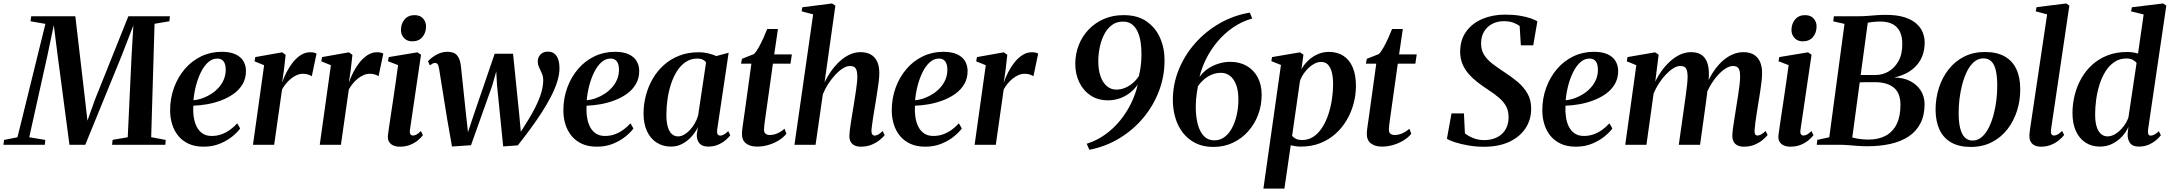

<svg xmlns="http://www.w3.org/2000/svg" viewBox="-61 -837 12544 1110"><path d="M-41 0 -37.5 -28 40 -43.5 201.5 -699 115.5 -714 119.5 -743H374.5L431 -259L444.5 -139.5L488 -261L681 -743H921.5L918 -714L832.5 -699.5L813 -44L897 -28L894.5 0H587L590 -28.5L677.5 -43.5L699 -502L710 -690L643.5 -518L432 0H340.5L273 -510.5L250 -691.5L212 -511L108 -43.5L201 -28L198 0Z M1327.5 -94.5Q1313 -73.5 1283.2 -49Q1253.5 -24.5 1211.2 -6.8Q1169 11 1116 11Q1065.5 11 1028.8 -6.2Q992 -23.5 968.5 -53Q945 -82.5 933.8 -120Q922.5 -157.5 922.5 -198.5Q922.5 -269 945 -330.2Q967.5 -391.5 1007.5 -438.2Q1047.5 -485 1102 -511.2Q1156.5 -537.5 1220.5 -537.5Q1269 -537.5 1300 -523.2Q1331 -509 1345.8 -484.2Q1360.5 -459.5 1361 -427.5Q1361 -384 1341.8 -351Q1322.5 -318 1290 -294.8Q1257.5 -271.5 1217.5 -256.5Q1177.5 -241.5 1135.5 -234.2Q1093.5 -227 1056.5 -226Q1054.5 -191.5 1059.2 -159.8Q1064 -128 1076.5 -103.8Q1089 -79.5 1110.2 -65.2Q1131.5 -51 1162.5 -51Q1194 -51 1220.8 -61Q1247.5 -71 1270 -87.5Q1292.5 -104 1310.5 -124ZM1195.5 -498.5Q1166 -498.5 1142 -476.8Q1118 -455 1100.5 -419.5Q1083 -384 1072 -341.5Q1061 -299 1057.5 -257.5Q1085 -260 1112 -270Q1139 -280 1162.8 -295.8Q1186.5 -311.5 1205 -332.8Q1223.5 -354 1233.8 -379.5Q1244 -405 1244 -434.5Q1243.5 -467.5 1231 -483Q1218.5 -498.5 1195.5 -498.5Z M1401.5 0 1466 -460 1410.5 -482.5 1415 -507 1570 -534.5 1590.5 -520 1580.5 -432.5 1570 -359.5Q1580.5 -390.5 1596.5 -421.2Q1612.5 -452 1633.2 -477.8Q1654 -503.5 1679 -519.2Q1704 -535 1732.5 -535Q1746.5 -535 1755.5 -532.5Q1764.5 -530 1769 -527L1741.5 -396Q1737.5 -400 1723.2 -405.2Q1709 -410.5 1691 -410.5Q1672 -410.5 1654 -402.5Q1636 -394.5 1620 -381.2Q1604 -368 1591.2 -352Q1578.5 -336 1569.5 -319.5L1524 0Z M1787.5 0 1852 -460 1796.5 -482.5 1801 -507 1956 -534.5 1976.5 -520 1966.5 -432.5 1956 -359.5Q1966.5 -390.5 1982.5 -421.2Q1998.5 -452 2019.2 -477.8Q2040 -503.5 2065 -519.2Q2090 -535 2118.5 -535Q2132.5 -535 2141.5 -532.5Q2150.5 -530 2155 -527L2127.5 -396Q2123.5 -400 2109.2 -405.2Q2095 -410.5 2077 -410.5Q2058 -410.5 2040 -402.5Q2022 -394.5 2006 -381.2Q1990 -368 1977.2 -352Q1964.5 -336 1955.5 -319.5L1910 0Z M2250.5 11Q2229 11 2212.5 3.8Q2196 -3.5 2187.5 -18.5Q2179 -33.5 2182 -57.5Q2183.5 -70 2187.8 -99.2Q2192 -128.5 2198.2 -169.8Q2204.5 -211 2211.8 -259.8Q2219 -308.5 2226.5 -360Q2234 -411.5 2240.5 -460.5L2182 -483L2186.5 -507L2352.5 -534.5L2373 -520.5L2309 -86.5Q2306.5 -68 2311.8 -60.8Q2317 -53.5 2326 -53.5Q2336.5 -53.5 2346.8 -59Q2357 -64.5 2372.5 -79.5L2384 -55.5Q2374 -42 2355.8 -26.5Q2337.5 -11 2311 0Q2284.5 11 2250.5 11ZM2322 -598Q2292 -598 2274.2 -617.8Q2256.5 -637.5 2257 -664.5Q2257.5 -701 2278.5 -725.2Q2299.5 -749.5 2335.5 -749.5Q2368.5 -749.5 2385.5 -729.5Q2402.5 -709.5 2402 -684Q2402 -648 2381.2 -623Q2360.5 -598 2322 -598Z M2552 10 2524 -149.5 2477.5 -439.5Q2474.5 -458.5 2469 -465.8Q2463.5 -473 2454.5 -473Q2446 -473 2439 -469Q2432 -465 2424 -459L2413.5 -483Q2422.5 -493.5 2439.2 -506.2Q2456 -519 2478.2 -528.2Q2500.5 -537.5 2526 -537.5Q2564.5 -537.5 2581.8 -516.5Q2599 -495.5 2603.5 -456.5L2633 -177L2644.5 -73L2681 -182.5L2799 -526.5H2905L2941 -173.5L2950 -75L2995 -147Q3016 -182 3032 -213.2Q3048 -244.5 3058.5 -272.2Q3069 -300 3074.2 -325Q3079.5 -350 3079.5 -372.5Q3079.5 -394.5 3071.8 -412.2Q3064 -430 3056 -446.8Q3048 -463.5 3048 -482Q3048 -506.5 3064.2 -522.5Q3080.5 -538.5 3105 -538.5Q3131 -538.5 3146 -525.2Q3161 -512 3167.2 -490.2Q3173.5 -468.5 3173.5 -443Q3173.5 -407 3160.5 -365.2Q3147.5 -323.5 3124.2 -278.5Q3101 -233.5 3070.5 -186.2Q3040 -139 3004.8 -91.2Q2969.5 -43.5 2932.5 3.5L2848 9.5L2812.5 -343.5L2808 -424.5L2785 -343L2662 2.5Z M3601 -94.5Q3586.5 -73.5 3556.8 -49Q3527 -24.5 3484.8 -6.8Q3442.5 11 3389.5 11Q3339 11 3302.2 -6.2Q3265.5 -23.5 3242 -53Q3218.5 -82.5 3207.2 -120Q3196 -157.5 3196 -198.5Q3196 -269 3218.5 -330.2Q3241 -391.5 3281 -438.2Q3321 -485 3375.5 -511.2Q3430 -537.5 3494 -537.5Q3542.5 -537.5 3573.5 -523.2Q3604.5 -509 3619.2 -484.2Q3634 -459.5 3634.5 -427.5Q3634.5 -384 3615.2 -351Q3596 -318 3563.5 -294.8Q3531 -271.5 3491 -256.5Q3451 -241.5 3409 -234.2Q3367 -227 3330 -226Q3328 -191.5 3332.8 -159.8Q3337.5 -128 3350 -103.8Q3362.5 -79.5 3383.8 -65.2Q3405 -51 3436 -51Q3467.5 -51 3494.2 -61Q3521 -71 3543.5 -87.5Q3566 -104 3584 -124ZM3469 -498.5Q3439.5 -498.5 3415.5 -476.8Q3391.5 -455 3374 -419.5Q3356.5 -384 3345.5 -341.5Q3334.5 -299 3331 -257.5Q3358.5 -260 3385.5 -270Q3412.5 -280 3436.2 -295.8Q3460 -311.5 3478.5 -332.8Q3497 -354 3507.2 -379.5Q3517.5 -405 3517.5 -434.5Q3517 -467.5 3504.5 -483Q3492 -498.5 3469 -498.5Z M4085.5 -89.5Q4082.5 -68.5 4088 -60.8Q4093.5 -53 4103.5 -53Q4113 -53 4124.2 -59.2Q4135.5 -65.5 4149 -79L4161 -55Q4152.5 -43 4134.5 -27.5Q4116.5 -12 4091 -0.8Q4065.5 10.5 4033.5 10.5Q3998 10.5 3981.8 -9.5Q3965.5 -29.5 3967.5 -61.5L3974 -102.5Q3961 -74.5 3938.2 -48.8Q3915.5 -23 3885 -6.2Q3854.5 10.5 3818.5 10.5Q3771.5 10.5 3735.5 -12.5Q3699.5 -35.5 3679.5 -78.2Q3659.5 -121 3659.5 -180.5Q3659.5 -233.5 3673 -285Q3686.5 -336.5 3712.5 -381.5Q3738.5 -426.5 3777 -461Q3815.5 -495.5 3866 -515.2Q3916.5 -535 3978 -535Q4006.5 -535 4032.8 -528.8Q4059 -522.5 4080 -513L4151.5 -532ZM4021 -476.5Q4014.5 -486 4002 -492.2Q3989.5 -498.5 3971 -498.5Q3932.5 -498.5 3903 -478.5Q3873.5 -458.5 3852.2 -424.8Q3831 -391 3817.5 -348.8Q3804 -306.5 3797.8 -261.5Q3791.5 -216.5 3791.5 -174.5Q3791.5 -129.5 3800.2 -101.8Q3809 -74 3824 -61.2Q3839 -48.5 3858.5 -48.5Q3876 -48.5 3893.2 -58Q3910.5 -67.5 3926.2 -84Q3942 -100.5 3954.8 -122.2Q3967.5 -144 3975 -169Z M4367 -181Q4363.5 -158 4361.2 -140.5Q4359 -123 4357.5 -110Q4356 -97 4356 -86.5Q4356 -71 4365.2 -63.8Q4374.5 -56.5 4388.5 -56.5Q4412.5 -56.5 4435 -66.8Q4457.5 -77 4474.5 -93L4485.5 -63.5Q4468 -42 4440.8 -25.2Q4413.5 -8.5 4381.2 1Q4349 10.5 4315 10.5Q4275.5 10.5 4251.2 -8.5Q4227 -27.5 4228.5 -68Q4228.5 -73.5 4229.5 -83.2Q4230.5 -93 4232.5 -107Q4234.5 -121 4237.2 -140Q4240 -159 4243.5 -183.5L4283 -469H4223L4228.5 -497L4298 -524.5Q4311 -537.5 4325.5 -563.5Q4340 -589.5 4353 -618.5Q4366 -647.5 4374.5 -669.5H4436.5L4415 -522.5H4517L4509 -469H4407.5Z M4915.5 11Q4894.5 11 4879.5 3.8Q4864.5 -3.5 4856.8 -17.5Q4849 -31.5 4849.5 -53Q4849.5 -64 4851.8 -83Q4854 -102 4857.8 -125.8Q4861.5 -149.5 4865.5 -174.5Q4869.5 -199.5 4873.5 -222.5Q4877.5 -246.5 4881.2 -270.8Q4885 -295 4888.2 -317.8Q4891.5 -340.5 4893.5 -360.2Q4895.5 -380 4895.5 -395Q4895 -417 4891 -430.2Q4887 -443.5 4877.8 -449.5Q4868.5 -455.5 4853 -455.5Q4834 -455.5 4812 -441.8Q4790 -428 4768 -404.5Q4746 -381 4727.2 -352Q4708.5 -323 4696 -292L4654 0H4532L4640 -754L4573.5 -771.5L4577.5 -795L4749 -817L4768.5 -804.5L4706 -361Q4722 -394.5 4743.8 -425.5Q4765.5 -456.5 4792.5 -481.5Q4819.5 -506.5 4850 -521Q4880.5 -535.5 4914 -535.5Q4949 -535.5 4973.2 -521.8Q4997.5 -508 5010 -481.2Q5022.5 -454.5 5022.5 -415Q5022.5 -393.5 5019 -364.5Q5015.5 -335.5 5010.2 -303.5Q5005 -271.5 5000.5 -241.5Q4997 -220.5 4993.2 -198Q4989.5 -175.5 4986.2 -154Q4983 -132.5 4980.5 -114Q4978 -95.5 4977 -83Q4977 -66 4982.2 -59.5Q4987.5 -53 4995 -53Q5004.5 -53 5015.8 -59Q5027 -65 5042 -79.5L5053.5 -55.5Q5044.5 -44 5025.8 -28.5Q5007 -13 4979.5 -1Q4952 11 4915.5 11Z M5499.5 -94.5Q5485 -73.5 5455.2 -49Q5425.5 -24.5 5383.2 -6.8Q5341 11 5288 11Q5237.5 11 5200.8 -6.2Q5164 -23.5 5140.5 -53Q5117 -82.5 5105.8 -120Q5094.5 -157.5 5094.5 -198.5Q5094.5 -269 5117 -330.2Q5139.5 -391.5 5179.5 -438.2Q5219.5 -485 5274 -511.2Q5328.5 -537.5 5392.5 -537.5Q5441 -537.5 5472 -523.2Q5503 -509 5517.8 -484.2Q5532.5 -459.5 5533 -427.5Q5533 -384 5513.8 -351Q5494.5 -318 5462 -294.8Q5429.5 -271.5 5389.5 -256.5Q5349.5 -241.5 5307.5 -234.2Q5265.5 -227 5228.5 -226Q5226.5 -191.5 5231.2 -159.8Q5236 -128 5248.5 -103.8Q5261 -79.5 5282.2 -65.2Q5303.5 -51 5334.5 -51Q5366 -51 5392.8 -61Q5419.5 -71 5442 -87.5Q5464.5 -104 5482.5 -124ZM5367.5 -498.5Q5338 -498.5 5314 -476.8Q5290 -455 5272.5 -419.5Q5255 -384 5244 -341.5Q5233 -299 5229.5 -257.5Q5257 -260 5284 -270Q5311 -280 5334.8 -295.8Q5358.5 -311.5 5377 -332.8Q5395.5 -354 5405.8 -379.5Q5416 -405 5416 -434.5Q5415.5 -467.5 5403 -483Q5390.5 -498.5 5367.5 -498.5Z M5573.5 0 5638 -460 5582.5 -482.5 5587 -507 5742 -534.5 5762.5 -520 5752.5 -432.5 5742 -359.5Q5752.5 -390.5 5768.5 -421.2Q5784.5 -452 5805.2 -477.8Q5826 -503.5 5851 -519.2Q5876 -535 5904.5 -535Q5918.5 -535 5927.5 -532.5Q5936.5 -530 5941 -527L5913.5 -396Q5909.5 -400 5895.2 -405.2Q5881 -410.5 5863 -410.5Q5844 -410.5 5826 -402.5Q5808 -394.5 5792 -381.2Q5776 -368 5763.2 -352Q5750.5 -336 5741.5 -319.5L5696 0Z M6237 29 6221.5 -6Q6280.5 -24.5 6329.2 -59.8Q6378 -95 6415.8 -141.8Q6453.5 -188.5 6479.2 -241.8Q6505 -295 6516.5 -348.5Q6499.5 -323 6473.8 -302.2Q6448 -281.5 6415.2 -269.2Q6382.5 -257 6344.5 -257Q6286.5 -257 6244.2 -285Q6202 -313 6178.8 -360.8Q6155.5 -408.5 6155.5 -467.5Q6155.5 -526 6175.8 -577Q6196 -628 6233.2 -666.8Q6270.5 -705.5 6321.2 -727.5Q6372 -749.5 6433.5 -749.5Q6514.5 -750 6567.2 -713.5Q6620 -677 6646 -617.2Q6672 -557.5 6671.5 -487Q6671.5 -396 6639.5 -311.2Q6607.5 -226.5 6549 -156.2Q6490.5 -86 6411 -37.8Q6331.5 10.5 6237 29ZM6392.5 -319Q6418.5 -319 6442.8 -329Q6467 -339 6487.8 -356.8Q6508.5 -374.5 6523 -397Q6530 -425.5 6534 -455.8Q6538 -486 6538 -520Q6538.5 -557 6533.5 -591.5Q6528.5 -626 6516.2 -653.2Q6504 -680.5 6483 -696.5Q6462 -712.5 6430 -712Q6393 -712 6366.2 -691.5Q6339.5 -671 6322.2 -637.2Q6305 -603.5 6296.8 -563.2Q6288.5 -523 6288.5 -482.5Q6288.5 -433 6301.5 -396Q6314.5 -359 6338 -339Q6361.5 -319 6392.5 -319Z M6953.5 12.5Q6894.5 12.5 6850.5 -9.8Q6806.5 -32 6777.2 -70Q6748 -108 6733.8 -156.8Q6719.5 -205.5 6719.5 -258.5Q6719.5 -350 6753.5 -434Q6787.5 -518 6848.2 -586.8Q6909 -655.5 6990 -702Q7071 -748.5 7164.5 -764L7178.5 -730Q7119 -713.5 7069 -679.2Q7019 -645 6979.8 -599Q6940.5 -553 6913.5 -499.8Q6886.5 -446.5 6873.5 -391.5Q6891 -417.5 6918.8 -437.2Q6946.5 -457 6980.8 -468.2Q7015 -479.5 7052 -479.5Q7105.5 -479.5 7146.2 -456.2Q7187 -433 7210 -390Q7233 -347 7233 -289Q7233 -228.5 7212.8 -174.2Q7192.5 -120 7155.2 -78Q7118 -36 7066.8 -11.8Q7015.5 12.5 6953.5 12.5ZM6958.5 -25.5Q6992.5 -25.5 7018.5 -45Q7044.5 -64.5 7062.2 -98.2Q7080 -132 7089.2 -174.2Q7098.5 -216.5 7098.5 -262Q7098.5 -314 7085 -348.2Q7071.5 -382.5 7049 -399.2Q7026.5 -416 6998.5 -416Q6970 -416 6944.8 -405.5Q6919.5 -395 6899.2 -377.5Q6879 -360 6864.5 -338.5Q6861 -319 6858 -299.5Q6855 -280 6853.5 -260Q6852 -240 6852 -219.5Q6852 -163 6863.5 -119.2Q6875 -75.5 6898.5 -50.8Q6922 -26 6958.5 -25.5Z M7243 253.5 7344.5 -461.5 7289 -483.5 7293 -507 7454.5 -534.5 7474.5 -521 7463 -437Q7478.5 -465 7502.8 -487.8Q7527 -510.5 7557.5 -523.8Q7588 -537 7621.5 -537Q7671 -537 7706 -514Q7741 -491 7759.5 -447.2Q7778 -403.5 7778 -340.5Q7778 -288 7764.2 -237.2Q7750.5 -186.5 7724 -141.8Q7697.5 -97 7659 -62.8Q7620.5 -28.5 7570.5 -9Q7520.5 10.5 7459.5 10.5Q7445.5 10.5 7430.2 8.5Q7415 6.5 7401 3L7364.5 253.5ZM7409 -51.5Q7418 -40.5 7432.2 -34Q7446.5 -27.5 7467.5 -27.5Q7504 -27.5 7533 -47.2Q7562 -67 7583.2 -100.2Q7604.5 -133.5 7618.5 -175.5Q7632.5 -217.5 7639.2 -262.8Q7646 -308 7646 -350.5Q7646 -391 7638.5 -419.5Q7631 -448 7616 -463.5Q7601 -479 7577 -479Q7552.5 -479 7527.8 -462.8Q7503 -446.5 7483.5 -421.5Q7464 -396.5 7454.5 -369Z M7979.5 -181Q7976 -158 7973.8 -140.5Q7971.5 -123 7970 -110Q7968.5 -97 7968.5 -86.5Q7968.5 -71 7977.8 -63.8Q7987 -56.5 8001 -56.5Q8025 -56.5 8047.5 -66.8Q8070 -77 8087 -93L8098 -63.5Q8080.5 -42 8053.2 -25.2Q8026 -8.5 7993.8 1Q7961.5 10.5 7927.5 10.5Q7888 10.5 7863.8 -8.5Q7839.5 -27.5 7841 -68Q7841 -73.5 7842 -83.2Q7843 -93 7845 -107Q7847 -121 7849.8 -140Q7852.5 -159 7856 -183.5L7895.5 -469H7835.5L7841 -497L7910.5 -524.5Q7923.5 -537.5 7938 -563.5Q7952.5 -589.5 7965.5 -618.5Q7978.5 -647.5 7987 -669.5H8049L8027.5 -522.5H8129.5L8121.5 -469H8020Z M8517 11.5Q8472 11.5 8427.5 3.8Q8383 -4 8349.5 -15Q8316 -26 8304 -35L8330.5 -181.5H8402.5L8408 -66Q8424.5 -52 8454 -39.5Q8483.5 -27 8519.5 -27Q8549.5 -27 8575 -35.5Q8600.5 -44 8619.5 -60.5Q8638.5 -77 8649.2 -101.2Q8660 -125.5 8660.5 -157Q8661 -194 8646.8 -221.2Q8632.5 -248.5 8605 -272Q8577.5 -295.5 8538 -321Q8508.5 -340.5 8480.5 -362Q8452.5 -383.5 8430 -409.2Q8407.5 -435 8394.2 -466.2Q8381 -497.5 8380.5 -536Q8380.5 -606.5 8415.5 -654.8Q8450.5 -703 8509.5 -727.8Q8568.5 -752.5 8640 -752.5Q8686.5 -752.5 8723.5 -746.5Q8760.5 -740.5 8786.8 -731.5Q8813 -722.5 8827 -714L8803 -575H8731.5L8724.5 -686.5Q8711.5 -697 8688.5 -705.8Q8665.5 -714.5 8632 -714.5Q8596 -714.5 8566.5 -699.2Q8537 -684 8519.2 -655Q8501.5 -626 8501.5 -585.5Q8501.5 -548 8518.8 -520.2Q8536 -492.5 8567.2 -468.5Q8598.5 -444.5 8639.5 -417.5Q8678.5 -392.5 8713 -363.5Q8747.5 -334.5 8769.2 -297.2Q8791 -260 8791 -210Q8791.5 -146 8758.8 -96Q8726 -46 8664.8 -17.2Q8603.5 11.5 8517 11.5Z M9260.5 -94.5Q9246 -73.5 9216.2 -49Q9186.5 -24.5 9144.2 -6.8Q9102 11 9049 11Q8998.5 11 8961.8 -6.2Q8925 -23.5 8901.5 -53Q8878 -82.5 8866.8 -120Q8855.5 -157.5 8855.5 -198.5Q8855.5 -269 8878 -330.2Q8900.5 -391.5 8940.5 -438.2Q8980.5 -485 9035 -511.2Q9089.5 -537.5 9153.5 -537.5Q9202 -537.5 9233 -523.2Q9264 -509 9278.8 -484.2Q9293.5 -459.5 9294 -427.5Q9294 -384 9274.8 -351Q9255.5 -318 9223 -294.8Q9190.5 -271.5 9150.5 -256.5Q9110.5 -241.5 9068.5 -234.2Q9026.5 -227 8989.5 -226Q8987.5 -191.5 8992.2 -159.8Q8997 -128 9009.5 -103.8Q9022 -79.5 9043.2 -65.2Q9064.5 -51 9095.5 -51Q9127 -51 9153.8 -61Q9180.5 -71 9203 -87.5Q9225.5 -104 9243.5 -124ZM9128.5 -498.5Q9099 -498.5 9075 -476.8Q9051 -455 9033.5 -419.5Q9016 -384 9005 -341.5Q8994 -299 8990.5 -257.5Q9018 -260 9045 -270Q9072 -280 9095.8 -295.8Q9119.5 -311.5 9138 -332.8Q9156.5 -354 9166.8 -379.5Q9177 -405 9177 -434.5Q9176.5 -467.5 9164 -483Q9151.5 -498.5 9128.5 -498.5Z M9528 -521 9508.5 -365Q9524 -398 9546 -428.2Q9568 -458.5 9595 -483Q9622 -507.5 9652.5 -521.5Q9683 -535.5 9716 -535.5Q9752.5 -535.5 9775.8 -519.8Q9799 -504 9809.5 -473.2Q9820 -442.5 9818.5 -398.5Q9818.5 -391 9817.2 -379.2Q9816 -367.5 9814.2 -353.8Q9812.5 -340 9810 -326.5L9795 -323.5Q9813 -372 9837.2 -411Q9861.5 -450 9890.2 -477.8Q9919 -505.5 9951.5 -520.5Q9984 -535.5 10018.5 -535.5Q10070 -535.5 10098 -504.5Q10126 -473.5 10126 -415Q10126 -393.5 10122.8 -364.5Q10119.5 -335.5 10114.5 -303.8Q10109.5 -272 10104.5 -241.5Q10100 -213.5 10095.2 -183.5Q10090.5 -153.5 10087 -127Q10083.5 -100.5 10082.5 -83Q10082 -66 10086.5 -59.8Q10091 -53.5 10099 -53.5Q10108.5 -53.5 10120 -59.5Q10131.5 -65.5 10146.5 -80L10158 -56.5Q10149 -44.5 10130.2 -28.8Q10111.5 -13 10084 -1Q10056.5 11 10020 11Q9999 11 9984 3.5Q9969 -4 9961.5 -18Q9954 -32 9954 -53Q9954 -67.5 9957.8 -96Q9961.5 -124.5 9967.2 -158.2Q9973 -192 9977.5 -223Q9982.5 -254.5 9987.5 -286.5Q9992.5 -318.5 9995.8 -346.8Q9999 -375 9999 -395Q9999 -428 9990 -441.8Q9981 -455.5 9958 -455.5Q9938.5 -455.5 9915.2 -441Q9892 -426.5 9868.8 -400.5Q9845.5 -374.5 9825.5 -339.8Q9805.5 -305 9791.5 -264L9812.5 -341.5Q9811 -322.5 9809 -304.2Q9807 -286 9804.5 -267.8Q9802 -249.5 9799.5 -230L9767.5 0H9644.5L9676 -222.5Q9680.5 -254.5 9685 -286.8Q9689.5 -319 9692.5 -347.2Q9695.5 -375.5 9695.5 -394.5Q9695 -428.5 9686 -442Q9677 -455.5 9652.5 -455.5Q9634 -455.5 9612.8 -442.2Q9591.5 -429 9570 -406.5Q9548.5 -384 9530 -355.5Q9511.5 -327 9499 -297L9457.5 0H9335L9399 -460L9344 -482.5L9348 -507L9507.5 -534.5Z M10289.5 11Q10268 11 10251.5 3.8Q10235 -3.5 10226.5 -18.5Q10218 -33.5 10221 -57.5Q10222.5 -70 10226.8 -99.2Q10231 -128.5 10237.2 -169.8Q10243.5 -211 10250.8 -259.8Q10258 -308.5 10265.5 -360Q10273 -411.5 10279.5 -460.5L10221 -483L10225.5 -507L10391.5 -534.5L10412 -520.5L10348 -86.5Q10345.5 -68 10350.8 -60.8Q10356 -53.5 10365 -53.5Q10375.5 -53.5 10385.8 -59Q10396 -64.5 10411.5 -79.5L10423 -55.5Q10413 -42 10394.8 -26.5Q10376.5 -11 10350 0Q10323.5 11 10289.5 11ZM10361 -598Q10331 -598 10313.2 -617.8Q10295.5 -637.5 10296 -664.5Q10296.5 -701 10317.5 -725.2Q10338.5 -749.5 10374.5 -749.5Q10407.5 -749.5 10424.5 -729.5Q10441.5 -709.5 10441 -684Q10441 -648 10420.2 -623Q10399.5 -598 10361 -598Z M10734.5 8.5Q10707.5 8.5 10679.8 6.5Q10652 4.5 10625.2 2.2Q10598.5 0 10575 0H10442L10445.5 -28.5L10514.5 -43.5L10602.5 -699L10537.5 -713.5L10541 -743H10681Q10710 -743 10734.8 -745Q10759.5 -747 10785.2 -749Q10811 -751 10842 -751Q10905 -751 10947.5 -737.8Q10990 -724.5 11016 -702.2Q11042 -680 11053.8 -652Q11065.5 -624 11066 -594Q11066.5 -513.5 11020.8 -460.8Q10975 -408 10890.5 -389Q10944 -388 10983 -367.8Q11022 -347.5 11043.5 -313.5Q11065 -279.5 11065.5 -235Q11065.5 -170.5 11041.5 -124Q11017.5 -77.5 10973.5 -48.2Q10929.5 -19 10868.8 -5.2Q10808 8.5 10734.5 8.5ZM10740 -30Q10799 -30 10840.8 -52.5Q10882.5 -75 10904.5 -120.2Q10926.5 -165.5 10926 -233Q10925.5 -300 10886.8 -331Q10848 -362 10778.5 -362Q10748.5 -362 10728.2 -361.8Q10708 -361.5 10690.5 -361L10647.5 -42Q10659.5 -38.5 10675.2 -35.8Q10691 -33 10708.2 -31.5Q10725.5 -30 10740 -30ZM10696 -403.5Q10715 -403 10737.2 -403.5Q10759.5 -404 10783 -403.5Q10822.5 -403.5 10857.8 -424Q10893 -444.5 10915.2 -485Q10937.5 -525.5 10936.5 -586Q10936.5 -625 10923 -653.5Q10909.5 -682 10881.5 -697.2Q10853.5 -712.5 10808.5 -712.5Q10800.5 -712.5 10787.8 -711.8Q10775 -711 10761.2 -709.5Q10747.5 -708 10737 -705.5Z M11414.5 -536.5Q11483 -536.5 11528.2 -511Q11573.5 -485.5 11596 -437.5Q11618.5 -389.5 11618.5 -322Q11619 -256.5 11599.8 -196.2Q11580.5 -136 11543.8 -89Q11507 -42 11453.8 -14.8Q11400.5 12.5 11332 12.5Q11264.5 12.5 11219.2 -13.5Q11174 -39.5 11151.8 -87.5Q11129.5 -135.5 11129 -201Q11129 -268 11148.2 -328.5Q11167.5 -389 11204.5 -436Q11241.5 -483 11294.5 -509.8Q11347.5 -536.5 11414.5 -536.5ZM11406 -499.5Q11375.5 -499.5 11352 -479.5Q11328.5 -459.5 11311.5 -425.8Q11294.5 -392 11283.5 -350.2Q11272.5 -308.5 11267.2 -264.5Q11262 -220.5 11262.5 -180.5Q11262.5 -130 11271.5 -95Q11280.5 -60 11298.2 -42.2Q11316 -24.5 11343 -24.5Q11373 -24.5 11396.2 -44.8Q11419.5 -65 11436.5 -98.8Q11453.5 -132.5 11464.5 -174.2Q11475.5 -216 11480.8 -260Q11486 -304 11485.5 -343.5Q11485.5 -392 11478 -427Q11470.5 -462 11453 -480.8Q11435.5 -499.5 11406 -499.5Z M11796 -85Q11794.5 -68 11799.5 -60.8Q11804.5 -53.5 11813.5 -53.5Q11822.5 -53.5 11833.8 -59Q11845 -64.5 11860.5 -80L11872.5 -56.5Q11860 -41 11841 -25.5Q11822 -10 11796.2 0.5Q11770.5 11 11737.5 11Q11719 11 11703.8 4.5Q11688.5 -2 11679.8 -16Q11671 -30 11671.5 -53Q11671.5 -58 11672.2 -65.5Q11673 -73 11674.2 -82Q11675.5 -91 11676.5 -99.5L11774 -754L11708 -771.5L11713 -795.5L11884.5 -817L11902.5 -804.5Z M12357.5 -88.5Q12355.5 -70.5 12358.8 -61.8Q12362 -53 12372.5 -53Q12382.5 -53 12394 -59Q12405.5 -65 12420 -78.5L12431.5 -55Q12422 -42 12404 -26.8Q12386 -11.5 12361 -0.5Q12336 10.5 12304.5 10.5Q12267.5 10.5 12252.8 -10.8Q12238 -32 12239.5 -64L12244 -103.5Q12232 -75 12208 -48.8Q12184 -22.5 12151.2 -6Q12118.5 10.5 12079.5 10.5Q12031.5 10.5 11995.8 -12.8Q11960 -36 11940.2 -79.5Q11920.5 -123 11920.5 -183.5Q11920.5 -235.5 11933.2 -286.8Q11946 -338 11971.2 -383Q11996.5 -428 12034.5 -462.5Q12072.5 -497 12123 -516.8Q12173.5 -536.5 12237 -536.5Q12253.5 -536.5 12270 -534Q12286.5 -531.5 12299.5 -527.5L12332 -753.5L12259 -771.5L12264 -795L12444 -817L12463 -804.5ZM12291 -472.5Q12284.5 -483 12269.2 -491Q12254 -499 12232.5 -499Q12193 -499 12162.8 -478.5Q12132.5 -458 12111.2 -424Q12090 -390 12076.8 -347.8Q12063.5 -305.5 12057.5 -260.8Q12051.5 -216 12051.5 -175.5Q12051.5 -131 12060.8 -103Q12070 -75 12086.2 -61.8Q12102.5 -48.5 12123 -48.5Q12147.5 -48.5 12171.8 -64.5Q12196 -80.5 12215.5 -105.8Q12235 -131 12244 -158.5Z"/></svg>

Font: Merriweather 96pt SemiBold
Style: Italic
Weight: 600
Italic angle: -7.8°
Version: Version 2.101